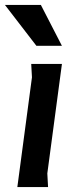

<svg xmlns="http://www.w3.org/2000/svg" viewBox="-43 -755 291 775"><path d="M151 0H27L86 -443L83 -497H207L148 -55ZM122 -735 207 -570H104L-23 -735Z"/></svg>

Font: Rosario Light
Style: Bold Italic
Weight: 700
Italic angle: -8.05°
Version: Version 1.101; ttfautohint (v1.8.1.43-b0c9)